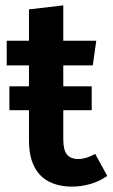

<svg xmlns="http://www.w3.org/2000/svg" viewBox="-20 -681 420 716"><path d="M380 -25Q352 -5 317.5 5Q283 15 247 15Q169 14 128.5 -29.5Q88 -73 88 -158V-270H15V-359H88V-437H5V-529H88V-646L216 -661V-529H339L326 -437H216V-359H322V-270H216V-161Q216 -122 229.5 -105Q243 -88 272 -88Q301 -88 335 -107Z"/></svg>

Font: Fira Sans Medium
Style: Regular
Weight: 500
Designer: bBox Type GmbH & Carrois Corporate GbR & Edenspiekermann AG
Foundry: bBox Type GmbH & Carrois Corporate GbR & Edenspiekermann AG
Version: Version 4.301